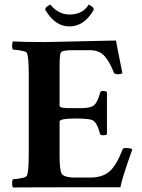

<svg xmlns="http://www.w3.org/2000/svg" viewBox="-20 -828 628 851"><path d="M373 -807.6Q378.9 -805.7 387.2 -799.3Q395.5 -793 395.5 -788.1Q395.5 -785.2 393.6 -781.2Q351.6 -710.9 288.1 -710.9Q224.6 -710.9 182.6 -781.2Q180.7 -785.2 180.7 -788.1Q180.7 -793 189 -799.3Q197.3 -805.7 203.1 -807.6Q238.3 -763.7 288.1 -763.7Q346.7 -763.7 373 -807.6ZM176.8 -641.6Q200.2 -641.6 338.4 -645Q476.6 -648.4 494.1 -648.4Q495.1 -638.7 522.5 -503.9Q517.6 -499 500 -499Q487.3 -499 484.4 -506.8Q465.8 -554.7 442.9 -580.1Q419.9 -605.5 378.9 -605.5H297.9Q253.9 -605.5 249 -593.8Q244.1 -582 244.1 -534.2V-359.4Q244.1 -348.6 286.1 -348.6H337.9Q380.9 -348.6 396.5 -361.3Q412.1 -374 423.8 -417Q425.8 -424.8 435.5 -424.8Q449.2 -424.8 454.1 -419.9V-232.4Q450.2 -228.5 436.5 -228.5Q424.8 -228.5 422.9 -236.3Q410.2 -286.1 388.7 -295.9Q372.1 -302.7 314.5 -302.7Q244.1 -302.7 244.1 -289.1V-137.7Q244.1 -80.1 252 -60.5Q260.7 -41 315.4 -41H379.9Q438.5 -41 470.7 -73.2Q499 -101.6 523.4 -166Q525.4 -171.9 537.1 -171.9Q560.5 -171.9 566.4 -166Q518.6 -31.2 513.7 2Q75.2 2 37.1 2.9Q34.2 -2 33.7 -15.1Q33.2 -28.3 37.1 -33.2Q94.7 -38.1 99.6 -49.8Q107.4 -69.3 107.4 -141.6V-501Q107.4 -573.2 99.6 -592.8Q95.7 -603.5 37.1 -608.4Q33.2 -613.3 33.7 -626.5Q34.2 -639.6 37.1 -644.5Q81.1 -641.6 176.8 -641.6Z"/></svg>

Font: Crimson
Style: Bold
Weight: 700
Version: Version 0.8 ; ttfautohint (v1.00) -l 8 -r 50 -G 200 -x 14 -D